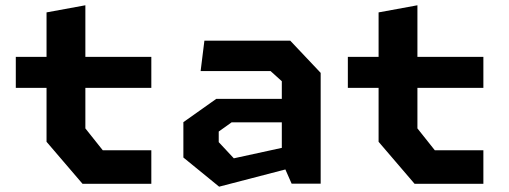

<svg xmlns="http://www.w3.org/2000/svg" viewBox="-20 -686 1900 717"><path d="M153.8 -156.5V-639.7L298.8 -666.3V-206.5L363.8 -124.8H545.1V0.4H288.2ZM39 -473.6H545.1V-357.8H39Z M1032.4 -83.4V-382.7L990.4 -420.6H729.2L743.3 -534.2H1063.8L1177.5 -413.9V0H1069.1ZM664.8 -97.8V-229.8L787.6 -316.8H1076.5V-229.2H845L796.8 -194.8V-155.2L853.2 -94.8L1076.5 -143.4V-61.2L798.3 11.1Z M1393.8 -156.5V-639.7L1538.8 -666.3V-206.5L1603.8 -124.8H1785.1V0.4H1528.2ZM1279 -473.6H1785.1V-357.8H1279Z"/></svg>

Font: Monaspace Krypton Var
Style: Regular
Weight: 400
Designer: Riley Cran and the Lettermatic Team
Version: Version 1.101 (Monaspace Krypton Var)